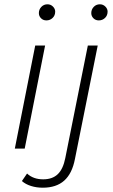

<svg xmlns="http://www.w3.org/2000/svg" viewBox="-20 -692 524 894"><path d="M144 -480H190L95 0H49ZM161 -631Q161 -648 172.5 -660Q184 -672 201 -672Q216 -672 226.5 -661.5Q237 -651 237 -638Q237 -620 225 -608.5Q213 -597 196 -597Q181 -597 171 -607Q161 -617 161 -631ZM82 151 106 116Q135 143 181 143Q224 143 249 119Q274 95 284 44L389 -480H435L329 48Q316 116 279 149Q242 182 179 182Q150 182 124.5 174Q99 166 82 151ZM405 -631Q405 -648 416.5 -660Q428 -672 445 -672Q460 -672 470.5 -661.5Q481 -651 481 -638Q481 -620 469 -608.5Q457 -597 440 -597Q425 -597 415 -607Q405 -617 405 -631Z"/></svg>

Font: Montserrat Ace
Style: Light Italic
Weight: 300
Italic angle: -11.3°
Designer: Julieta Ulanovsky
Foundry: Julieta Ulanovsky
Version: Version 1